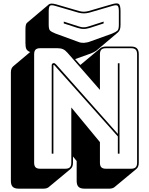

<svg xmlns="http://www.w3.org/2000/svg" viewBox="-20 -1008 893 1147"><path d="M512 -932Q495 -928 481 -928Q467 -928 450 -932L313 -972Q287 -980 279 -974Q271 -968 271 -941V-860Q271 -833 279.5 -825Q288 -817 313 -807L450 -757Q457 -754 465 -753Q473 -752 482 -752Q491 -753 501.5 -755Q512 -757 521 -761L649 -807Q673 -817 681.5 -825Q690 -833 690 -860V-941Q690 -968 682 -974Q674 -980 649 -972ZM361 -879 448 -851Q455 -849 462.5 -847Q470 -845 480 -845Q490 -845 497.5 -847Q505 -849 512 -851L599 -879V-868L516 -841Q507 -839 499 -837Q491 -835 480 -835Q469 -835 461 -837Q453 -839 444 -841L361 -868ZM316 -622 684 -208V-630H694V-90H684V-193L306 -617Q305 -618 303.5 -619Q302 -620 301 -620Q300 -620 299.5 -619Q299 -618 299 -617V-90H289V-619Q289 -625 293 -628Q297 -631 301 -631Q305 -631 308 -629Q311 -627 316 -622ZM370 0Q389 0 397.5 -8.5Q406 -17 406 -36V-366L577 -159V-36Q577 -17 585.5 -8.5Q594 0 613 0H763Q782 0 790.5 -8.5Q799 -17 799 -36V-684Q799 -703 790.5 -711.5Q782 -720 763 -720H613Q594 -720 585.5 -711.5Q577 -703 577 -684V-471L383 -693Q370 -708 356.5 -714Q343 -720 324 -720H220Q201 -720 192.5 -711.5Q184 -703 184 -684V-36Q184 -17 192.5 -8.5Q201 0 220 0ZM272 109Q268 113 259.5 116Q251 119 241 119H91Q67 119 56 108Q45 97 45 73V-575Q45 -588 48.5 -597Q52 -606 59 -612L160 -697Q143 -704 137.5 -715Q132 -726 132 -751V-832Q132 -849 134.5 -859Q137 -869 143 -873L272 -982Q277 -986 287.5 -986.5Q298 -987 316 -982L453 -942Q469 -938 481 -938Q493 -938 509 -942L646 -982Q679 -992 689.5 -984.5Q700 -977 700 -941V-860Q700 -841 696 -831Q692 -821 684 -814L555 -705Q549 -701 541.5 -697Q534 -693 524 -689L429 -655L460 -620L581 -721Q586 -725 594.5 -727.5Q603 -730 613 -730H763Q787 -730 798 -719Q809 -708 809 -684V-36Q809 -23 805.5 -14Q802 -5 795 1L665 109Q661 113 652.5 116Q644 119 634 119H484Q460 119 449 108Q438 97 438 73V-46L416 -73V-36Q416 -23 412.5 -14Q409 -5 402 1Z"/></svg>

Font: Bungee Shade
Style: Regular
Weight: 400
Designer: David Jonathan Ross
Foundry: David Jonathan Ross
Version: Version 1.001;PS 1.0;hotconv 1.0.72;makeotf.lib2.5.5900